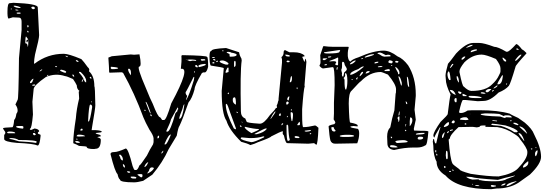

<svg xmlns="http://www.w3.org/2000/svg" viewBox="-20 -1015 3881 1368"><path d="M76.2 -995.1Q249 -988.3 249 -962.9L258.8 -764.6Q258.8 -739.3 229.5 -626Q222.7 -588.9 222.7 -570.3V-561.5H226.6Q318.4 -631.8 434.6 -631.8Q468.8 -631.8 559.6 -593.8Q576.2 -577.1 604.5 -537.1Q614.3 -529.3 616.2 -520.5L614.3 -506.8Q652.3 -474.6 652.3 -399.4Q657.2 -399.4 659.2 -265.6V-263.7Q659.2 -243.2 636.7 -113.3L632.8 -87.9H660.2Q705.1 -85 705.1 -76.2Q705.1 -70.3 662.1 -67.4V-65.4Q662.1 -61.5 693.4 -53.7L698.2 -46.9V-43.9Q672.9 -39.1 672.9 -37.1Q698.2 -31.2 698.2 -19.5Q698.2 44.9 662.1 44.9L650.4 46.9Q597.7 46.9 597.7 31.2Q597.7 27.3 543 24.4Q525.4 13.7 502.9 5.9L502 1Q502 -54.7 520.5 -171.9Q525.4 -238.3 543.9 -313.5L541 -361.3L545.9 -367.2Q527.3 -380.9 527.3 -406.2Q518.6 -425.8 500 -452.1Q454.1 -472.7 443.4 -472.7Q376 -495.1 307.6 -466.8Q219.7 -406.2 219.7 -378.9L210.9 -290L214.8 -199.2Q206.1 -98.6 194.3 -98.6L192.4 -92.8L197.3 -89.8H204.1L226.6 -99.6Q258.8 -94.7 258.8 -79.1L250 -71.3V-64.5Q251 -60.5 267.6 -55.7L269.5 -48.8Q262.7 21.5 249 21.5H245.1Q224.6 8.8 99.6 2.9Q9.8 -4.9 9.8 -24.4V-46.9Q7.8 -51.8 17.6 -65.4V-74.2Q1 -97.7 1 -101.6Q7.8 -106.4 67.4 -108.4Q76.2 -108.4 81.1 -161.1Q91.8 -168.9 96.7 -204.1Q105.5 -214.8 105.5 -226.6V-228.5Q105.5 -249 89.8 -270.5L105.5 -303.7Q112.3 -303.7 115.2 -600.6L133.8 -800.8V-860.4Q133.8 -889.6 115.2 -889.6L71.3 -891.6L42 -882.8Q34.2 -882.8 33.2 -918.9V-933.6Q33.2 -992.2 48.8 -992.2ZM46.9 -26.4V-24.4H48.8Q63.5 -24.4 115.2 -7.8Q197.3 -3.9 233.4 2.9H236.3L242.2 -2.9V-3.9Q242.2 -17.6 112.3 -17.6Q91.8 -31.2 58.6 -31.2Q46.9 -30.3 46.9 -26.4ZM607.4 -149.4H611.3Q621.1 -149.4 636.7 -252Q636.7 -265.6 627.9 -269.5H623Q613.3 -269.5 607.4 -149.4ZM575.2 -453.1Q579.1 -444.3 582 -436.5Q588.9 -427.7 593.8 -427.7V-438.5Q593.8 -464.8 554.7 -502L547.9 -502.9H543V-498Q563.5 -475.6 574.2 -456.1L561.5 -436.5Q563.5 -435.5 566.4 -430.7ZM165 -755.9Q160.2 -747.1 160.2 -707Q176.8 -707 176.8 -682.6H178.7Q181.6 -690.4 181.6 -710V-728.5H180.7L174.8 -713.9H169.9L168 -721.7Q169.9 -732.4 173.8 -732.4L181.6 -730.5Q180.7 -737.3 165 -755.9ZM94.7 -112.3Q94.7 -103.5 140.6 -98.6H142.6L146.5 -101.6V-112.3Q144.5 -117.2 135.7 -117.2H108.4Q95.7 -117.2 94.7 -112.3ZM527.3 -43.9 541 -42 584 -43.9 585 -44.9V-46.9Q571.3 -55.7 541 -55.7Q528.3 -55.7 525.4 -43.9ZM31.2 -71.3V-67.4L40 -65.4H87.9V-67.4Q87.9 -77.1 46.9 -78.1Q34.2 -78.1 31.2 -71.3ZM409.2 -516.6V-509.8Q436.5 -496.1 447.3 -496.1L452.1 -502Q452.1 -510.7 418 -518.6ZM78.1 -974.6V-969.7Q94.7 -958 124 -958L127 -962.9Q100.6 -974.6 79.1 -974.6ZM194.3 -431.6V-422.9H197.3Q210.9 -422.9 215.8 -447.3L217.8 -448.2V-454.1H215.8Q204.1 -448.2 194.3 -431.6ZM202.1 -960.9Q206.1 -953.1 214.8 -949.2H215.8Q225.6 -949.2 228.5 -956.1V-960L221.7 -966.8H208ZM516.6 -9.8V-5.9Q520.5 2.9 534.2 2.9H547.9V-1Q547.9 -5.9 532.2 -9.8ZM214.8 -64.5V-58.6L221.7 -51.8H229.5L235.4 -57.6V-58.6L226.6 -67.4H217.8ZM98.6 -923.8V-921.9Q99.6 -917 108.4 -917H119.1L127 -918.9V-923.8L119.1 -925.8H106.4ZM552.7 -89.8V-85H564.5L568.4 -87.9V-94.7L564.5 -98.6Q556.6 -98.6 552.7 -89.8ZM209 -407.2 212.9 -404.3H221.7Q230.5 -404.3 231.4 -409.2L228.5 -413.1H222.7Q210 -413.1 209 -407.2ZM520.5 -586.9V-584Q525.4 -573.2 539.1 -573.2V-577.1Q533.2 -586.9 520.5 -586.9ZM496.1 -484.4V-482.4Q496.1 -468.8 508.8 -468.8V-470.7Q506.8 -484.4 496.1 -484.4ZM174.8 -833V-823.2L178.7 -819.3L183.6 -824.2V-831.1L178.7 -836.9ZM89.8 -947.3V-944.3L92.8 -940.4H110.4V-944.3L94.7 -947.3ZM260.7 -506.8H265.6Q280.3 -514.6 281.2 -520.5H277.3Q264.6 -513.7 260.7 -506.8ZM619.1 -463.9V-461.9L626 -455.1H629.9L632.8 -459L625 -467.8H623ZM447.3 -618.2V-616.2Q447.3 -611.3 463.9 -607.4V-609.4Q463.9 -614.3 448.2 -618.2ZM173.8 -792V-789.1L178.7 -783.2L183.6 -785.2V-790L178.7 -795.9H176.8ZM373 -543.9V-541L377 -537.1H386.7V-539.1L381.8 -543.9ZM315.4 -475.6V-472.7H318.4L324.2 -477.5V-481.4H320.3ZM523.4 -24.4V-23.4L527.3 -19.5H530.3L532.2 -24.4L527.3 -28.3ZM57.6 -956.1V-946.3H58.6L62.5 -949.2V-953.1L58.6 -956.1ZM627.9 -290 631.8 -286.1H634.8V-290L631.8 -293ZM222.7 -83V-79.1H228.5V-83ZM390.6 -500H395.5V-502.9H393.6ZM575.2 -454.1Q574.2 -454.1 575.2 -456.1L576.2 -459V-456.1Z M973.6 -627.9Q991.2 -541 972.2 -540.5Q953.1 -540 1020.5 -384.8Q1051.8 -306.6 1068.4 -275.4Q1105.5 -179.7 1120.1 -179.7Q1123 -179.7 1133.8 -162.1L1135.7 -160.2H1149.4Q1165 -160.2 1200.2 -278.3Q1341.8 -539.1 1268.6 -524.4Q1275.4 -578.1 1272.5 -618.2L1279.3 -622.1Q1455.1 -619.1 1455.1 -609.4Q1462.9 -609.4 1462.9 -539.1Q1453.1 -499 1438.5 -499Q1410.2 -501 1427.7 -495.1H1418.9Q1366.2 -405.3 1366.2 -378.9Q1348.6 -313.5 1323.2 -285.2Q1280.3 -162.1 1258.8 -118.2Q1250 -108.4 1239.3 -47.9L1181.6 47.9Q1138.7 142.6 1065.4 229.5L1000 273.4Q959 284.2 935.5 284.2Q835 284.2 835 264.6Q824.2 257.8 817.4 225.6Q798.8 209 767.6 84V82Q767.6 68.4 794.9 68.4Q818.4 68.4 876 43Q893.6 43 924.8 168Q934.6 196.3 940.4 196.3H951.2Q962.9 192.4 972.7 164.1Q979.5 164.1 1026.4 93.8Q1047.9 48.8 1070.3 13.7L1074.2 -2V-29.3Q1073.2 -49.8 1044.9 -90.8Q1015.6 -143.6 1002 -177.7Q937.5 -352.5 857.4 -495.1Q850.6 -500 844.7 -500L761.7 -497.1L757.8 -500L755.9 -545.9L752 -604.5L776.4 -614.3L910.2 -627H912.1L935.5 -625ZM1300.8 -592.8 1333 -579.1 1352.5 -583H1355.5L1377.9 -581.1V-584Q1377.9 -589.8 1350.6 -590.8H1330.1Q1318.4 -590.8 1318.4 -587.9ZM1410.2 -589.8V-588.9Q1411.1 -585 1418.9 -582L1442.4 -585V-588.9Q1441.4 -593.8 1432.6 -593.8H1414.1ZM771.5 -539.1 769.5 -538.1V-527.3L775.4 -522.5H793.9Q821.3 -523.4 821.3 -529.3Q821.3 -536.1 771.5 -539.1ZM892.6 -522.5Q892.6 -503.9 912.1 -479.5H913.1V-495.1Q913.1 -518.6 901.4 -525.4H896.5ZM1393.6 -545.9V-542L1398.4 -537.1H1400.4Q1446.3 -547.9 1446.3 -554.7V-555.7L1442.4 -559.6H1437.5Q1397.5 -555.7 1393.6 -545.9ZM1371.1 -548.8V-543Q1375 -535.2 1386.7 -535.2L1388.7 -536.1V-543L1379.9 -551.8H1375ZM1362.3 -505.9V-499H1369.1V-505.9ZM1359.4 -466.8Q1309.6 -366.2 1302.7 -358.4V-350.6Q1302.7 -344.7 1313.5 -331.1L1304.7 -303.7H1307.6Q1328.1 -335.9 1361.3 -444.3L1364.3 -466.8ZM1166 -77.1H1172.9Q1193.4 -77.1 1229.5 -207Q1229.5 -210 1243.2 -221.7Q1243.2 -233.4 1250 -237.3V-239.3L1246.1 -249Q1265.6 -287.1 1198.2 -164.1Q1194.3 -142.6 1166 -84ZM1017.6 -289.1V-287.1Q1046.9 -207 1051.8 -207L1053.7 -208V-210Q1027.3 -289.1 1019.5 -289.1ZM1256.8 -168.9H1258.8Q1280.3 -168.9 1293.9 -271.5H1293Q1287.1 -271.5 1279.3 -237.3Q1258.8 -189.5 1256.8 -168.9ZM1008.8 -230.5V-227.5L1012.7 -223.6H1013.7L1017.6 -227.5V-228.5L1012.7 -234.4ZM1049.8 -196.3V-194.3L1058.6 -186.5Q1061.5 -186.5 1061.5 -191.4Q1058.6 -199.2 1054.7 -200.2H1053.7ZM1152.3 10.7V13.7H1159.2Q1169.9 13.7 1197.3 -54.7V-56.6Q1179.7 -56.6 1152.3 10.7ZM1101.6 -32.2V-29.3H1102.5Q1113.3 -29.3 1113.3 -39.1V-47.9H1108.4Q1101.6 -44.9 1101.6 -32.2ZM1128.9 75.2 1131.8 79.1Q1143.6 70.3 1143.6 59.6H1140.6ZM828.1 90.8Q836.9 103.5 839.8 118.2L849.6 127.9L855.5 127V121.1Q855.5 101.6 837.9 86.9H831.1ZM1008.8 172.9V174.8Q1022.5 174.8 1036.1 141.6V140.6H1034.2Q1016.6 149.4 1008.8 172.9ZM855.5 154.3V157.2Q855.5 171.9 867.2 179.7L870.1 175.8V172.9Q870.1 162.1 858.4 154.3ZM1029.3 218.8 1031.2 220.7H1033.2Q1069.3 203.1 1077.1 182.6Q1071.3 177.7 1065.4 177.7H1060.5Q1046.9 177.7 1041 202.1ZM885.7 205.1V209L892.6 215.8H904.3L908.2 211.9Q908.2 207 894.5 205.1ZM959 230.5 983.4 248H990.2Q995.1 246.1 995.1 237.3V230.5Q993.2 225.6 985.4 225.6H972.7Q960 225.6 959 230.5ZM910.2 246.1Q915 256.8 928.7 256.8H947.3L951.2 252.9V250Q951.2 245.1 933.6 243.2H913.1Z M1590.8 -672.9 1683.6 -642.6Q1686.5 -620.1 1700.2 -597.7L1702.1 -584Q1690.4 -501 1696.3 -222.7Q1696.3 -182.6 1727.5 -170.9L1737.3 -148.4Q1737.3 -139.6 1828.1 -133.8H1833Q1860.4 -133.8 1903.3 -195.3Q1937.5 -229.5 1946.3 -246.1H1953.1V-254.9L1951.2 -261.7Q1958 -273.4 1962.9 -297.9L1964.8 -298.8V-311.5L1989.3 -569.3V-592.8L1985.4 -606.4V-608.4Q2001 -619.1 2001 -642.6Q2001 -655.3 2010.7 -658.2L2042 -642.6H2072.3Q2126 -642.6 2149.4 -619.1V-613.3Q2133.8 -612.3 2133.8 -608.4L2147.5 -576.2H2151.4Q2153.3 -596.7 2156.2 -596.7Q2161.1 -589.8 2163.1 -574.2L2149.4 -405.3L2151.4 -403.3V-401.4Q2142.6 -375 2132.8 -237.3V-198.2Q2132.8 -109.4 2140.6 -109.4H2146.5Q2173.8 -109.4 2224.6 -121.1Q2232.4 -120.1 2249 -104.5Q2244.1 16.6 2233.4 16.6L2217.8 4.9L2176.8 8.8L2026.4 4.9Q2014.6 4.9 2002.9 -49.8Q1994.1 -57.6 1994.1 -66.4L1996.1 -79.1H1992.2Q1981.4 -79.1 1912.1 -43Q1908.2 -34.2 1818.4 -2Q1795.9 9.8 1763.7 18.6Q1743.2 6.8 1698.2 -4.9Q1613.3 -88.9 1593.8 -154.3Q1559.6 -203.1 1559.6 -367.2L1574.2 -526.4V-529.3Q1574.2 -534.2 1481.4 -547.9Q1472.7 -560.5 1472.7 -615.2Q1472.7 -652.3 1486.3 -652.3Q1486.3 -668 1590.8 -672.9ZM1563.5 -654.3V-650.4H1572.3V-654.3L1568.4 -657.2H1567.4ZM1594.7 -643.6V-642.6Q1594.7 -638.7 1615.2 -629.9Q1615.2 -611.3 1618.2 -611.3H1627Q1661.1 -611.3 1666 -622.1V-625Q1666 -633.8 1625 -640.6Q1625 -644.5 1609.4 -645.5H1602.5ZM1492.2 -608.4V-604.5L1495.1 -601.6H1499L1510.7 -604.5V-608.4ZM1499 -594.7V-590.8Q1501 -584 1513.7 -584L1515.6 -585.9V-587.9L1508.8 -594.7ZM2012.7 -626Q2012.7 -612.3 2033.2 -612.3H2042L2044.9 -615.2V-617.2Q2044.9 -624 2014.6 -626ZM1544.9 -577.1Q1544.9 -568.4 1588.9 -554.7H1602.5Q1606.4 -554.7 1608.4 -563.5Q1592.8 -579.1 1570.3 -584H1560.5Q1546.9 -584 1544.9 -577.1ZM1520.5 -579.1V-575.2L1522.5 -574.2V-572.3Q1533.2 -575.2 1533.2 -579.1V-582H1527.3ZM1647.5 -567.4V-541L1650.4 -538.1Q1659.2 -542 1659.2 -554.7V-570.3Q1659.2 -579.1 1654.3 -581.1H1652.3Q1647.5 -579.1 1647.5 -567.4ZM1492.2 -567.4 1495.1 -563.5H1505.9L1508.8 -567.4L1503.9 -572.3H1497.1ZM2021.5 -578.1V-576.2Q2023.4 -571.3 2031.2 -571.3H2033.2Q2042 -571.3 2043.9 -576.2V-578.1Q2042 -583 2030.3 -583H2026.4ZM1587.9 -506.8V-495.1L1608.4 -502V-531.2L1604.5 -534.2Q1598.6 -534.2 1587.9 -506.8ZM2044.9 -434.6V-428.7H2046.9Q2060.5 -428.7 2060.5 -460Q2058.6 -473.6 2055.7 -473.6Q2051.8 -473.6 2044.9 -434.6ZM2094.7 -391.6 2092.8 -386.7Q2095.7 -379.9 2098.6 -379.9H2099.6V-391.6ZM1606.4 -355.5 1602.5 -350.6V-346.7L1606.4 -343.8L1611.3 -348.6V-353.5ZM2026.4 -305.7 2033.2 -298.8Q2039.1 -300.8 2042 -326.2L2040 -328.1H2038.1Q2026.4 -320.3 2026.4 -305.7ZM1638.7 -307.6V-298.8Q1638.7 -282.2 1657.2 -270.5H1661.1V-271.5Q1661.1 -321.3 1652.3 -321.3H1647.5Q1638.7 -317.4 1638.7 -307.6ZM2019.5 -285.2V-273.4L2024.4 -268.6Q2032.2 -272.5 2037.1 -280.3V-285.2L2031.2 -291H2024.4ZM1588.9 -271.5V-266.6Q1588.9 -212.9 1645.5 -100.6Q1654.3 -93.8 1661.1 -93.8V-100.6L1621.1 -210Q1601.6 -272.5 1593.8 -275.4H1592.8ZM2051.8 -232.4V-230.5L2055.7 -227.5L2060.5 -230.5L2058.6 -236.3H2055.7ZM1907.2 -170.9 1908.2 -168.9H1910.2Q1942.4 -210.9 1942.4 -218.8V-220.7H1939.5Q1923.8 -204.1 1907.2 -170.9ZM1664.1 -218.8V-216.8Q1668 -209 1674.8 -209V-210Q1674.8 -218.8 1664.1 -218.8ZM2051.8 -215.8 2050.8 -207Q2050.8 -182.6 2057.6 -152.3H2062.5Q2067.4 -174.8 2067.4 -191.4V-200.2Q2067.4 -215.8 2053.7 -215.8ZM1975.6 -209Q1966.8 -199.2 1966.8 -193.4L1973.6 -188.5H1975.6L1980.5 -193.4V-203.1ZM2024.4 -189.5V-179.7H2026.4L2030.3 -182.6V-186.5L2026.4 -189.5ZM1702.1 -148.4V-145.5L1705.1 -141.6H1707V-145.5L1703.1 -148.4ZM2112.3 -147.5 2098.6 -127.9V-123H2112.3L2117.2 -127.9V-133.8Q2117.2 -145.5 2112.3 -147.5ZM1985.4 -125V-123H1989.3L1997.1 -131.8V-136.7Q1985.4 -136.7 1985.4 -125ZM2021.5 -123V-107.4Q2021.5 -11.7 2031.2 -11.7H2037.1Q2044.9 -14.6 2044.9 -20.5Q2037.1 -38.1 2033.2 -120.1L2026.4 -127.9ZM1689.5 -121.1V-116.2Q1693.4 -109.4 1700.2 -109.4V-116.2L1695.3 -121.1ZM1723.6 -111.3V-109.4Q1723.6 -95.7 1771.5 -66.4Q1825.2 -87.9 1825.2 -93.8V-95.7Q1791 -95.7 1727.5 -111.3ZM1793.9 -61.5V-58.6H1809.6Q1861.3 -71.3 1879.9 -95.7V-99.6H1873Q1864.3 -99.6 1793.9 -61.5ZM2151.4 -84V-79.1L2160.2 -77.1H2165Q2195.3 -79.1 2195.3 -86.9V-88.9H2194.3ZM2187.5 -65.4V-58.6H2194.3L2197.3 -61.5V-63.5Q2197.3 -66.4 2192.4 -66.4ZM2079.1 -41V-38.1Q2082 -31.2 2094.7 -31.2H2110.4L2113.3 -34.2V-36.1Q2113.3 -42 2094.7 -44.9H2083ZM1768.6 -31.2H1756.8L1702.1 -36.1H1700.2L1695.3 -31.2V-29.3Q1695.3 -17.6 1770.5 -2Q1793 -2 1860.4 -36.1L1862.3 -38.1V-43H1853.5Q1815.4 -31.2 1768.6 -31.2Z M2286.1 -686.5Q2320.3 -681.6 2350.6 -681.6H2461.9L2464.8 -677.7Q2458 -652.3 2458 -638.7V-615.2Q2462.9 -577.1 2478.5 -577.1Q2487.3 -591.8 2533.2 -606.4Q2641.6 -654.3 2712.9 -654.3Q2758.8 -654.3 2812.5 -613.3Q2851.6 -597.7 2887.7 -549.8Q2942.4 -462.9 2942.4 -341.8V-331.1L2933.6 -233.4L2942.4 -162.1L2928.7 -98.6V-96.7L2929.7 -85L2981.4 -83H3003.9Q3026.4 -83 3032.2 -78.1Q3024.4 20.5 3010.7 20.5Q2985.4 36.1 2952.1 36.1H2924.8Q2862.3 36.1 2788.1 53.7Q2740.2 47.9 2740.2 5.9L2738.3 -41Q2738.3 -86.9 2760.7 -107.4Q2772.5 -171.9 2790 -228.5L2798.8 -348.6Q2801.8 -348.6 2801.8 -378.9Q2801.8 -414.1 2744.1 -483.4Q2701.2 -502 2692.4 -502Q2615.2 -502 2550.8 -435.5Q2545.9 -435.5 2485.4 -369.1Q2464.8 -353.5 2464.8 -278.3Q2467.8 -141.6 2475.6 -141.6Q2528.3 -131.8 2528.3 -121.1V-114.3L2499 -117.2L2477.5 -114.3V-110.4Q2477.5 -104.5 2530.3 -96.7Q2539.1 -86.9 2539.1 -64.5V-62.5Q2539.1 -31.2 2525.4 5.9L2368.2 8.8Q2342.8 8.8 2334 -14.6Q2327.1 -42 2321.3 -114.3Q2321.3 -122.1 2362.3 -130.9L2369.1 -139.6V-141.6Q2369.1 -148.4 2357.4 -164.1L2359.4 -206.1V-283.2L2364.3 -408.2Q2364.3 -536.1 2352.5 -536.1H2345.7L2282.2 -527.3Q2272.5 -527.3 2256.8 -544.9V-549.8Q2263.7 -558.6 2263.7 -572.3L2261.7 -622.1L2282.2 -683.6ZM2289.1 -642.6V-638.7Q2289.1 -634.8 2309.6 -633.8Q2398.4 -633.8 2398.4 -645.5L2403.3 -654.3V-657.2H2400.4V-659.2ZM2669.9 -633.8V-631.8Q2679.7 -631.8 2703.1 -615.2L2717.8 -611.3L2760.7 -613.3L2762.7 -615.2V-618.2Q2759.8 -625 2747.1 -625H2742.2L2728.5 -622.1Q2698.2 -640.6 2685.5 -640.6Q2672.9 -640.6 2669.9 -633.8ZM2578.1 -608.4 2581.1 -604.5Q2644.5 -620.1 2644.5 -627V-628.9H2642.6Q2610.4 -628.9 2578.1 -609.4ZM2316.4 -608.4 2320.3 -604.5H2323.2Q2340.8 -606.4 2340.8 -611.3L2335 -613.3Q2316.4 -613.3 2316.4 -608.4ZM2328.1 -577.1 2354.5 -579.1H2359.4Q2372.1 -579.1 2375 -572.3V-568.4Q2368.2 -561.5 2368.2 -554.7Q2376 -549.8 2384.8 -549.8Q2388.7 -549.8 2388.7 -554.7L2389.6 -599.6L2388.7 -604.5H2384.8Q2375 -597.7 2330.1 -582L2328.1 -581.1ZM2553.7 -595.7 2555.7 -594.7V-592.8Q2567.4 -596.7 2567.4 -599.6V-601.6H2564.5Q2553.7 -599.6 2553.7 -595.7ZM2279.3 -594.7V-592.8Q2279.3 -588.9 2287.1 -585.9Q2295.9 -585.9 2311.5 -597.7V-599.6H2289.1Q2279.3 -598.6 2279.3 -594.7ZM2747.1 -572.3Q2747.1 -565.4 2771.5 -563.5Q2778.3 -569.3 2778.3 -575.2Q2778.3 -582 2755.9 -585.9Q2747.1 -581.1 2747.1 -572.3ZM2473.6 -561.5V-556.6Q2493.2 -556.6 2514.6 -581.1V-582L2512.7 -584H2511.7Q2497.1 -584 2473.6 -561.5ZM2794.9 -575.2Q2796.9 -568.4 2805.7 -568.4H2813.5L2819.3 -574.2V-575.2Q2817.4 -581.1 2805.7 -581.1H2799.8ZM2648.4 -567.4V-563.5H2655.3Q2675.8 -566.4 2675.8 -572.3V-575.2H2667Q2648.4 -573.2 2648.4 -567.4ZM2418.9 -574.2 2417 -565.4V-541Q2417 -526.4 2412.1 -520.5V-512.7L2417 -493.2L2416 -483.4Q2416 -472.7 2423.8 -467.8Q2426.8 -467.8 2432.6 -499Q2451.2 -512.7 2451.2 -522.5Q2451.2 -529.3 2436.5 -551.8Q2432.6 -574.2 2425.8 -574.2ZM2291 -551.8V-549.8H2304.7L2309.6 -554.7V-556.6L2302.7 -558.6Q2291 -555.7 2291 -551.8ZM2767.6 -551.8 2765.6 -549.8V-547.9L2771.5 -544.9H2772.5L2776.4 -547.9ZM2671.9 -538.1 2673.8 -536.1H2675.8Q2706.1 -536.1 2706.1 -541L2694.3 -544.9Q2671.9 -543 2671.9 -538.1ZM2475.6 -485.4V-481.4Q2509.8 -485.4 2573.2 -540V-541H2564.5Q2557.6 -541 2532.2 -522.5Q2475.6 -502.9 2475.6 -485.4ZM2796.9 -538.1V-534.2Q2796.9 -529.3 2815.4 -497.1Q2815.4 -485.4 2820.3 -485.4L2826.2 -490.2V-497.1Q2826.2 -517.6 2799.8 -538.1ZM2377.9 -522.5 2379.9 -517.6H2382.8L2386.7 -536.1H2382.8Q2378.9 -536.1 2377.9 -522.5ZM2719.7 -512.7V-508.8H2753.9L2757.8 -512.7V-517.6L2752 -522.5H2745.1Q2719.7 -517.6 2719.7 -512.7ZM2585 -490.2Q2614.3 -497.1 2614.3 -505.9L2610.4 -508.8H2607.4Q2587.9 -508.8 2585 -490.2ZM2542 -474.6V-472.7H2545.9Q2567.4 -491.2 2567.4 -502H2564.5V-503.9Q2552.7 -503.9 2542 -474.6ZM2437.5 -488.3 2439.5 -479.5Q2439.5 -468.8 2427.7 -459Q2434.6 -452.1 2434.6 -445.3Q2434.6 -377 2443.4 -377H2446.3Q2455.1 -399.4 2455.1 -440.4Q2454.1 -491.2 2443.4 -493.2H2441.4Q2437.5 -493.2 2437.5 -488.3ZM2819.3 -471.7V-465.8Q2836.9 -404.3 2839.8 -403.3L2842.8 -413.1V-424.8Q2832 -471.7 2819.3 -471.7ZM2878.9 -467.8Q2881.8 -396.5 2892.6 -396.5H2895.5Q2890.6 -467.8 2880.9 -467.8ZM2516.6 -454.1V-452.1L2519.5 -449.2H2525.4L2528.3 -464.8H2525.4ZM2484.4 -449.2 2487.3 -444.3 2492.2 -445.3V-449.2L2489.3 -452.1H2487.3ZM2870.1 -292V-290L2875 -273.4H2881.8Q2880.9 -292 2870.1 -292ZM2819.3 -194.3 2820.3 -192.4H2822.3Q2827.1 -193.4 2827.1 -206.1V-221.7H2826.2Q2822.3 -221.7 2819.3 -194.3ZM2812.5 -171.9Q2819.3 -162.1 2819.3 -146.5H2822.3L2826.2 -162.1V-185.5Q2812.5 -185.5 2812.5 -171.9ZM2868.2 -184.6V-178.7H2872.1V-184.6ZM2902.3 -178.7 2899.4 -150.4V-117.2H2901.4Q2918 -138.7 2918 -157.2V-158.2Q2918 -178.7 2902.3 -178.7ZM2867.2 -114.3V-112.3H2868.2L2874 -127.9V-130.9H2872.1Q2867.2 -130.9 2867.2 -114.3ZM2340.8 -105.5V-103.5Q2342.8 -78.1 2359.4 -78.1H2366.2L2371.1 -83V-85Q2357.4 -98.6 2357.4 -109.4H2343.8ZM2865.2 -89.8V-85L2870.1 -80.1H2872.1L2875 -83V-85L2870.1 -89.8ZM2943.4 -59.6V-55.7Q3004.9 -56.6 3004.9 -64.5V-68.4H2986.3Q2943.4 -66.4 2943.4 -59.6ZM2400.4 -45.9Q2400.4 -39.1 2436.5 -39.1Q2502.9 -39.1 2502.9 -45.9Q2502.9 -54.7 2458 -54.7Q2405.3 -54.7 2400.4 -45.9ZM2764.6 -42V-34.2L2767.6 -30.3H2771.5L2774.4 -34.2V-35.2L2767.6 -42ZM2956.1 -32.2V-27.3Q2958 -20.5 2967.8 -20.5Q2990.2 -20.5 2995.1 -30.3V-34.2Q2992.2 -41 2979.5 -41H2972.7Q2959 -41 2956.1 -32.2ZM2796.9 -6.8Q2801.8 3.9 2812.5 3.9Q2885.7 1 2885.7 -4.9Q2876 -16.6 2851.6 -16.6Q2796.9 -14.6 2796.9 -6.8ZM2758.8 24.4V27.3Q2758.8 36.1 2794.9 36.1H2801.8L2813.5 34.2V33.2Q2798.8 19.5 2769.5 19.5H2764.6Z M3350.6 -709H3395.5Q3427.7 -709 3501 -681.6Q3527.3 -681.6 3586.9 -646.5H3593.8Q3608.4 -646.5 3658.2 -701.2Q3669.9 -701.2 3699.2 -663.1Q3713.9 -656.2 3730.5 -637.7V-633.8Q3653.3 -549.8 3653.3 -540Q3617.2 -418 3605.5 -403.3Q3582 -376 3532.2 -355.5Q3472.7 -295.9 3425.8 -295.9L3383.8 -293.9L3295.9 -302.7H3279.3Q3269.5 -302.7 3250 -213.9L3260.7 -210H3265.6Q3285.2 -210 3311.5 -227.5L3343.8 -229.5H3398.4Q3528.3 -229.5 3612.3 -205.1Q3621.1 -197.3 3671.9 -174.8L3718.8 -141.6Q3771.5 -96.7 3785.2 -58.6Q3835 38.1 3835 102.5Q3835 152.3 3755.9 228.5L3673.8 287.1Q3608.4 328.1 3518.6 328.1L3480.5 333Q3239.3 333 3154.3 235.4Q3090.8 196.3 3090.8 136.7Q3067.4 95.7 3067.4 23.4L3063.5 -6.8L3067.4 -24.4H3072.3Q3077.1 6.8 3084 6.8H3087.9Q3104.5 -72.3 3118.2 -107.4L3117.2 -109.4H3115.2Q3076.2 -46.9 3076.2 -36.1H3074.2Q3069.3 -36.1 3067.4 -51.8Q3071.3 -78.1 3118.2 -145.5Q3169.9 -195.3 3169.9 -202.1Q3183.6 -316.4 3190.4 -341.8Q3156.2 -408.2 3156.2 -453.1L3154.3 -475.6Q3154.3 -498 3171.9 -560.5Q3184.6 -573.2 3229.5 -633.8Q3300.8 -709 3350.6 -709ZM3299.8 -674.8V-673.8Q3347.7 -686.5 3347.7 -694.3V-695.3H3343.8Q3324.2 -695.3 3299.8 -674.8ZM3658.2 -667V-665Q3660.2 -660.2 3668.9 -660.2H3675.8V-663.1L3667 -669.9H3662.1ZM3334 -647.5V-642.6H3335.9L3377.9 -656.2V-663.1H3366.2Q3334 -656.2 3334 -647.5ZM3253.9 -507.8V-501Q3274.4 -398.4 3284.2 -398.4Q3316.4 -367.2 3338.9 -367.2Q3441.4 -367.2 3486.3 -414.1Q3519.5 -443.4 3535.2 -478.5Q3545.9 -497.1 3545.9 -507.8V-528.3Q3545.9 -551.8 3513.7 -594.7Q3440.4 -626 3412.1 -626Q3345.7 -626 3289.1 -571.3Q3253.9 -527.3 3253.9 -507.8ZM3651.4 -587.9V-581.1H3655.3Q3681.6 -601.6 3694.3 -622.1V-626H3692.4Q3678.7 -626 3651.4 -587.9ZM3267.6 -591.8 3272.5 -589.8Q3281.2 -589.8 3294.9 -608.4V-612.3H3286.1Q3267.6 -601.6 3267.6 -591.8ZM3559.6 -603.5V-601.6Q3568.4 -576.2 3583 -576.2Q3586.9 -576.2 3586.9 -581.1Q3586.9 -588.9 3566.4 -603.5ZM3185.5 -531.2V-530.3H3188.5Q3195.3 -534.2 3210.9 -557.6L3207 -560.5Q3198.2 -560.5 3185.5 -531.2ZM3168 -489.3Q3168 -460.9 3181.6 -444.3H3186.5Q3190.4 -444.3 3190.4 -449.2Q3185.5 -505.9 3176.8 -505.9Q3170.9 -505.9 3168 -489.3ZM3523.4 -415V-414.1H3530.3Q3556.6 -414.1 3562.5 -469.7V-476.6L3561.5 -478.5H3557.6Q3523.4 -424.8 3523.4 -415ZM3233.4 -469.7V-468.8Q3233.4 -445.3 3248 -427.7H3250V-432.6Q3248 -467.8 3236.3 -473.6ZM3588.9 -420.9 3585 -414.1V-412.1H3588.9Q3591.8 -412.1 3593.8 -420.9ZM3496.1 -384.8H3500Q3516.6 -391.6 3525.4 -403.3L3521.5 -407.2Q3498 -391.6 3496.1 -384.8ZM3439.5 -367.2V-364.3L3446.3 -357.4H3452.1Q3460 -357.4 3479.5 -377.9V-380.9H3466.8Q3451.2 -380.9 3439.5 -367.2ZM3186.5 -374V-369.1Q3201.2 -346.7 3226.6 -338.9V-341.8Q3213.9 -374 3192.4 -374ZM3486.3 -367.2V-362.3H3489.3L3500 -371.1V-373H3491.2ZM3243.2 -360.4V-359.4Q3250 -345.7 3260.7 -345.7Q3264.6 -346.7 3268.6 -353.5Q3268.6 -360.4 3247.1 -364.3ZM3404.3 -352.5Q3404.3 -348.6 3427.7 -346.7L3439.5 -348.6Q3439.5 -354.5 3420.9 -357.4H3409.2ZM3277.3 -346.7 3275.4 -345.7V-335L3281.2 -330.1H3304.7V-335Q3282.2 -346.7 3277.3 -346.7ZM3318.4 -328.1Q3318.4 -316.4 3363.3 -316.4H3402.3Q3411.1 -316.4 3412.1 -321.3Q3386.7 -332 3335.9 -332H3323.2ZM3217.8 -309.6V-300.8Q3217.8 -288.1 3229.5 -285.2L3233.4 -291V-312.5L3229.5 -316.4H3224.6ZM3405.3 -203.1V-200.2Q3405.3 -189.5 3543.9 -184.6L3573.2 -174.8H3575.2Q3580.1 -174.8 3586.9 -179.7L3626 -177.7V-181.6Q3619.1 -193.4 3595.7 -193.4H3582Q3576.2 -193.4 3569.3 -188.5H3568.4L3537.1 -203.1Q3503.9 -207 3448.2 -207H3434.6ZM3327.1 -203.1V-202.1H3332V-203.1ZM3256.8 -164.1Q3256.8 -161.1 3299.8 -159.2Q3318.4 -160.2 3318.4 -164.1Q3312.5 -174.8 3302.7 -179.7H3286.1Q3256.8 -174.8 3256.8 -164.1ZM3487.3 -159.2V-157.2Q3487.3 -152.3 3520.5 -150.4L3521.5 -152.3V-155.3L3489.3 -159.2ZM3614.3 -154.3 3619.1 -150.4 3624 -152.3V-159.2H3619.1ZM3197.3 -141.6 3204.1 -136.7H3212.9L3219.7 -143.6V-152.3L3213.9 -157.2Q3201.2 -157.2 3197.3 -141.6ZM3142.6 -116.2V-113.3L3145.5 -109.4Q3178.7 -118.2 3178.7 -131.8V-141.6L3174.8 -145.5Q3160.2 -139.6 3142.6 -116.2ZM3636.7 -138.7Q3636.7 -130.9 3668.9 -123L3673.8 -125V-127Q3662.1 -140.6 3644.5 -140.6H3639.6L3637.7 -138.7ZM3289.1 -131.8 3293 -127.9H3301.8L3302.7 -133.8L3297.9 -136.7H3294.9ZM3479.5 -127.9Q3479.5 -122.1 3547.9 -118.2Q3602.5 -101.6 3644.5 -73.2L3662.1 -72.3L3668.9 -77.1V-79.1Q3657.2 -98.6 3582 -121.1Q3505.9 -133.8 3486.3 -133.8ZM3397.5 -116.2 3398.4 -114.3V-111.3L3377 -107.4L3347.7 -111.3L3247.1 -109.4Q3185.5 -52.7 3185.5 -29.3L3176.8 -20.5V-18.6Q3187.5 121.1 3204.1 150.4Q3206.1 157.2 3253.9 191.4Q3253.9 202.1 3334 223.6Q3457 242.2 3532.2 242.2Q3633.8 223.6 3670.9 184.6Q3737.3 115.2 3737.3 73.2V66.4Q3737.3 41 3684.6 -24.4Q3676.8 -42 3643.6 -61.5Q3585.9 -100.6 3523.4 -109.4L3438.5 -111.3L3439.5 -120.1L3438.5 -121.1H3422.9Q3405.3 -121.1 3397.5 -116.2ZM3680.7 -113.3V-111.3L3733.4 -63.5H3735.4V-65.4Q3718.8 -103.5 3689.5 -113.3ZM3185.5 -85.9V-82H3188.5L3206.1 -86.9V-92.8H3202.1Q3185.5 -89.8 3185.5 -85.9ZM3166 -72.3V-66.4H3169.9L3178.7 -75.2V-80.1Q3169.9 -80.1 3166 -72.3ZM3128.9 -38.1 3130.9 -32.2H3133.8Q3139.6 -32.2 3149.4 -72.3H3147.5Q3128.9 -57.6 3128.9 -38.1ZM3673.8 -66.4Q3673.8 -59.6 3712.9 -11.7V-10.7H3714.8V-15.6Q3697.3 -66.4 3677.7 -66.4ZM3794.9 34.2V37.1L3798.8 41L3800.8 39.1H3801.8L3800.8 34.2ZM3762.7 43V45.9L3767.6 50.8H3769.5L3774.4 45.9L3769.5 43ZM3081.1 57.6V66.4L3085.9 71.3L3087.9 70.3V54.7H3084ZM3792 82V84Q3792 95.7 3796.9 97.7H3798.8Q3810.5 78.1 3810.5 57.6L3808.6 56.6H3805.7Q3792 65.4 3792 82ZM3158.2 63.5 3156.2 90.8Q3157.2 119.1 3163.1 119.1H3165Q3169.9 118.2 3169.9 109.4V91.8Q3169.9 59.6 3163.1 59.6H3161.1ZM3087.9 80.1V84Q3088.9 93.8 3092.8 93.8L3096.7 90.8V86.9L3089.8 80.1ZM3706.1 173.8V175.8L3710 179.7Q3744.1 168 3744.1 143.6V134.8H3740.2Q3706.1 161.1 3706.1 173.8ZM3142.6 172.9Q3145.5 182.6 3149.4 182.6L3156.2 175.8Q3155.3 170.9 3147.5 167ZM3200.2 193.4V196.3L3206.1 201.2H3212.9V198.2Q3210.9 193.4 3202.1 193.4ZM3179.7 207V210H3192.4V203.1H3183.6ZM3527.3 266.6Q3364.3 255.9 3338.9 246.1L3302.7 244.1V246.1Q3319.3 259.8 3347.7 264.6L3388.7 262.7L3398.4 269.5L3400.4 268.6H3402.3Q3434.6 276.4 3479.5 276.4H3509.8Q3568.4 276.4 3591.8 259.8Q3648.4 240.2 3648.4 237.3V235.4Q3570.3 252.9 3527.3 266.6ZM3588.9 310.5H3593.8Q3603.5 310.5 3660.2 278.3V276.4H3655.3Q3588.9 291 3588.9 310.5ZM3550.8 305.7V307.6H3555.7Q3582 303.7 3582 292H3576.2Q3555.7 296.9 3550.8 305.7ZM3343.8 293.9 3342.8 295.9V296.9L3347.7 300.8H3350.6V298.8ZM3366.2 303.7V305.7Q3367.2 310.5 3379.9 310.5H3395.5Q3395.5 303.7 3370.1 303.7ZM3477.5 307.6V310.5Q3479.5 316.4 3487.3 316.4H3496.1L3513.7 312.5V307.6L3489.3 303.7H3480.5Z"/></svg>

Font: Love Ya Like A Sister
Style: Regular
Weight: 400
Designer: Kimberly Geswein
Foundry: Kimberly Geswein
Version: Version 1.002 2007